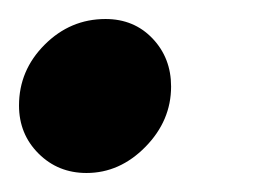

<svg xmlns="http://www.w3.org/2000/svg" viewBox="-23 -172 278 202"><path d="M88 -152Q118 -152 137.5 -131.5Q157 -111 157 -81Q157 -45 130 -17.5Q103 10 68 10Q38 10 17.5 -10.5Q-3 -31 -3 -61Q-3 -98 24 -125Q51 -152 88 -152Z"/></svg>

Font: Red Hat Display
Style: Bold Italic
Weight: 700
Italic angle: -12°
Designer: Pentagram / MCKL
Foundry: Pentagram / MCKL
Version: Version 1.003; Red Hat Display Bold Italic